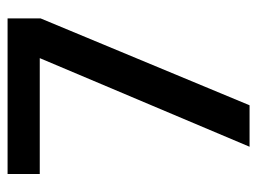

<svg xmlns="http://www.w3.org/2000/svg" viewBox="-106 -573 679 507"><g transform="rotate(-90 233.5 -319.5)"><path d="M99.5 0 333.5 -554H27.5V-639H438.5V-552L209 0Z"/></g></svg>

Font: Anek Latin Medium Medium
Style: Regular
Weight: 500
Version: Version 1.003